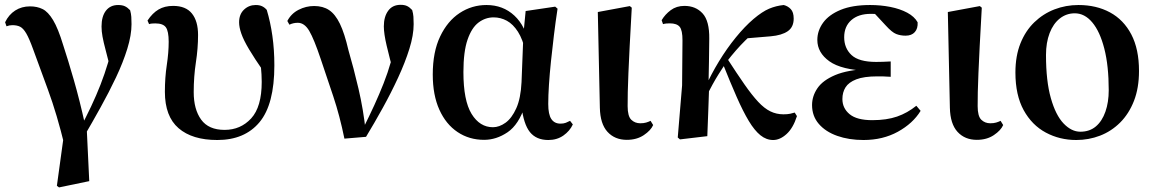

<svg xmlns="http://www.w3.org/2000/svg" viewBox="-20 -573 4854 808"><path d="M219.4 208.9 253.7 -41 252.8 44.3Q219.8 -92.4 181.8 -195.4Q143.8 -298.3 119.5 -365.4Q103 -411 90.5 -432.4Q78 -453.7 64.9 -460.4Q51.8 -467.1 32.1 -467.1Q19.4 -467.1 7.3 -462.3L1.5 -479.4Q16.9 -511.4 44 -528.8Q71.2 -546.2 106.3 -546.2Q136.3 -546.2 159.3 -534.8Q182.3 -523.5 203.4 -488.5Q224.6 -453.4 245.8 -383.5Q265.8 -323 290.8 -236.2Q315.8 -149.4 337.6 -49.8L344.3 -47.4L355.6 189.3L228.4 215.7ZM334.2 0.1 313.8 -26.4Q341.4 -78.4 363.4 -125Q385.4 -171.6 403 -216.7Q420.5 -261.7 434.5 -308.6Q448.4 -355.5 459 -407.8L451.5 -257.3Q435.3 -322.3 425.3 -359.4Q415.4 -396.5 411.4 -419Q407.3 -441.4 407.3 -461.3Q407.3 -504.2 425.8 -528.1Q444.4 -551.9 477 -551.9Q494.5 -551.9 505.6 -546.7Q516.7 -541.5 527.6 -530Q531.8 -514.9 532.6 -501.9Q533.5 -489 533.5 -471.2Q533.5 -425.4 515.7 -367.7Q497.9 -310.1 468.2 -247.3Q438.5 -184.6 403.2 -121.1Q368 -57.5 334.2 0.1Z M894.5 16.2Q789 16.2 731.5 -33.5Q673.9 -83.1 673.9 -186.6Q673.9 -246.7 681.9 -299.3Q689.9 -351.9 689.9 -397.3Q689.9 -441.7 678 -458.1Q666.1 -474.5 633.7 -474.5Q626.4 -474.5 619.9 -474Q613.3 -473.5 607.3 -471.5L600.8 -486.5Q621.7 -518.1 647.3 -533.1Q672.8 -548.2 708.5 -548.2Q762 -548.2 787.7 -516.1Q813.5 -484 813.5 -425.8Q813.5 -369.7 804.3 -310Q795.2 -250.4 795.2 -185.4Q795.2 -112.8 826.5 -69.6Q857.9 -26.4 925.1 -26.4Q992.5 -26.4 1037 -74.7Q1081.4 -123.1 1081.4 -228.2Q1081.4 -259.1 1077.8 -294.4Q1074.2 -329.7 1068.4 -362.1L1087.8 -361.2L1089.9 -270.9Q1050.9 -327.3 1028 -365.7Q1005.1 -404.1 995.7 -431.2Q986.2 -458.2 986.2 -479.1Q986.2 -512.9 1006.8 -532.4Q1027.4 -551.9 1056.3 -551.9Q1072.1 -551.9 1083 -546.7Q1094 -541.5 1102.6 -531.4Q1118.1 -480.2 1126.3 -421.8Q1134.6 -363.4 1134.6 -297.8Q1134.6 -133.7 1072.1 -58.7Q1009.7 16.2 894.5 16.2Z M1429.4 10.4Q1410 -85.1 1382.4 -167.9Q1354.8 -250.6 1329.4 -325.6Q1301.6 -408.5 1281.5 -442.8Q1261.4 -477.1 1233.3 -477.1Q1213.9 -477.1 1197.9 -469.1L1189.2 -484.7Q1205.4 -515.8 1236.5 -531.7Q1267.5 -547.7 1301.9 -547.7Q1339.3 -547.7 1365 -530.5Q1390.8 -513.4 1410.4 -473.1Q1430 -432.7 1446.2 -362.4Q1467.9 -288.2 1488.6 -200Q1509.3 -111.8 1519.2 -18.2H1501.1L1508.6 -33.3Q1534.1 -84.4 1555.3 -130.6Q1576.4 -176.8 1594.1 -221.5Q1611.8 -266.3 1625.4 -313.9Q1639 -361.6 1649.6 -415.3L1639.2 -256.3Q1619.1 -330.2 1607.2 -380.8Q1595.3 -431.4 1595.3 -462Q1595.3 -502.5 1613.5 -527.6Q1631.6 -552.7 1666 -552.7Q1682.5 -552.7 1693.3 -547.5Q1704 -542.3 1714.6 -530.7Q1718.8 -516.3 1719.8 -503Q1720.8 -489.8 1720.8 -471.2Q1720.8 -425.1 1702.8 -367.5Q1684.9 -310 1655.5 -246.5Q1626.2 -183 1590.8 -119Q1555.5 -55.1 1520.4 2.8Z M2017.3 15.5Q1954.6 15.5 1905.7 -17.2Q1856.7 -49.9 1829 -111.3Q1801.2 -172.8 1801.2 -259.4Q1801.2 -354.6 1832.3 -419.6Q1863.3 -484.6 1914.6 -518.3Q1965.8 -551.9 2027.1 -551.9Q2096.7 -551.9 2144.5 -507.5Q2192.3 -463.2 2207 -381.8H2213.5L2192.2 -353.7Q2180.2 -407.4 2159.7 -439.4Q2139.2 -471.4 2113 -485.7Q2086.8 -499.9 2057.4 -499.9Q2022.7 -499.9 1993.8 -478.2Q1965 -456.5 1947.6 -406.1Q1930.2 -355.7 1930.2 -269.8Q1930.2 -149.6 1964.6 -93.6Q1999.1 -37.6 2054.5 -37.6Q2081.2 -37.6 2107.6 -56.6Q2133.9 -75.6 2152.7 -117.3Q2171.5 -159.1 2174.8 -227.4L2182.6 -428L2192.1 -526.6L2316.4 -545L2326.4 -536.5Q2317.9 -481.4 2311.1 -424.9Q2304.2 -368.4 2298.7 -315.4Q2293.2 -262.4 2290.2 -216.4Q2287.2 -170.4 2287.2 -135.4Q2287.2 -91.4 2300.2 -72.1Q2313.2 -52.7 2338.7 -52.7Q2351.9 -52.7 2361.2 -56.3Q2370.5 -60 2379 -64.5L2390.7 -49.4Q2378 -21.7 2351 -2.7Q2324 16.2 2287.5 16.2Q2236.9 16.2 2210.1 -17.1Q2183.3 -50.5 2174.4 -127.3L2189.4 -128.7Q2163.2 -48.4 2116 -16.4Q2068.8 15.5 2017.3 15.5Z M2617.8 15.5Q2567.4 15.5 2536.6 -18.1Q2505.9 -51.7 2504.4 -119.2L2495.8 -522.4L2630.5 -547.4L2638.7 -540.7Q2633.3 -445.9 2629.9 -378.9Q2626.6 -311.9 2624.6 -265.3Q2622.6 -218.6 2621.9 -185.7Q2621.3 -152.8 2621.3 -126.4Q2621.3 -84 2636.6 -69.1Q2651.9 -54.2 2674.5 -54.2Q2688.7 -54.2 2699 -57.2Q2709.3 -60.2 2717.8 -64.5L2728.7 -46.8Q2719 -24.2 2689.4 -4.4Q2659.8 15.5 2617.8 15.5Z M2841.5 13.6 2832.2 5.6 2850.5 -213.7 2852.1 -402.7Q2852.3 -445.6 2840.3 -460.2Q2828.3 -474.7 2798.9 -474.7Q2791.3 -474.7 2784.4 -474.1Q2777.5 -473.5 2770.2 -471.5L2764.4 -488Q2778.8 -512.4 2802.8 -530.3Q2826.9 -548.2 2860.3 -548.2Q2907.8 -548.2 2936.8 -516.5Q2965.8 -484.9 2964.8 -409.8Q2964.8 -363.8 2963.6 -315.3Q2962.3 -266.7 2961.7 -218.7L2964.5 -214.9Q2962.7 -159.6 2960.7 -107Q2958.6 -54.3 2956.6 0ZM2949.1 -159.8 2932.9 -180.8H2938L2946.9 -203.3Q2972.3 -260 3005.4 -314.3Q3038.5 -368.7 3076.3 -415.1Q3114 -461.5 3151.2 -493.2Q3188.1 -524.4 3217 -536.5Q3246 -548.7 3278.2 -551.9Q3295.8 -547.5 3307.9 -534.6Q3320.1 -521.8 3320.1 -494.6Q3320.1 -459 3295.2 -441.7Q3270.3 -424.4 3223.2 -420.2L3110.8 -410.8L3195.3 -471.6Q3156.3 -441.7 3116.9 -403.1Q3077.5 -364.5 3036.7 -311.3L3032.1 -304.3Q3016.8 -281.2 3004 -260.6Q2991.1 -240 2978.2 -216.5Q2965.3 -193 2949.1 -159.8ZM3233.5 16.2Q3205.1 16.2 3180.2 -3.7Q3155.4 -23.7 3131.1 -64Q3106.9 -104.3 3080.1 -165.2Q3053.3 -226.2 3020.7 -307.8L3039.7 -327.6Q3081.7 -262.6 3113.1 -217.6Q3144.5 -172.6 3170.5 -144.7Q3196.5 -116.8 3221.9 -104.4Q3247.3 -91.9 3277.3 -91.9Q3293.5 -91.9 3305.2 -94.3Q3316.8 -96.7 3324.4 -99.3L3333.8 -84.4Q3317.9 -34.2 3290.2 -9Q3262.6 16.2 3233.5 16.2Z M3613.9 16.2Q3552.5 16.2 3503.4 -1.2Q3454.4 -18.5 3425.9 -51.5Q3397.4 -84.5 3397.4 -130.8Q3397.4 -168.4 3420 -201.7Q3442.6 -235 3494.8 -257.1Q3547 -279.1 3635.4 -283.1V-274.3Q3520.6 -278.8 3470.1 -315.2Q3419.6 -351.5 3419.6 -404.7Q3419.6 -443.9 3443.9 -477.5Q3468.2 -511 3517.6 -531.5Q3567.1 -551.9 3642 -551.9Q3686 -551.9 3726.7 -543.9Q3767.5 -535.8 3797.9 -519.6Q3828.3 -503.3 3841.7 -479.2Q3843.2 -452.9 3829.8 -437.9Q3816.4 -422.9 3791.1 -422.9Q3769.6 -422.9 3751.6 -429.9Q3733.7 -436.8 3707.2 -466.1L3644.2 -533.9L3705.5 -534.8L3727.7 -509.1Q3700.5 -511.9 3681.4 -513.3Q3662.2 -514.7 3644.4 -514.7Q3592.6 -514.7 3562.6 -488.3Q3532.6 -461.8 3532.6 -416.3Q3532.6 -370.3 3563.5 -341.3Q3594.5 -312.4 3667.1 -312.4Q3681.8 -312.4 3695.7 -312.9Q3709.7 -313.4 3728.4 -314.4V-249.8Q3705.3 -251.6 3693.5 -251.6Q3681.7 -251.6 3672.3 -251.6Q3615.7 -251.6 3583.6 -239.1Q3551.6 -226.7 3538.3 -205.6Q3525.1 -184.5 3525.1 -156.2Q3525.1 -117.7 3555.4 -92.5Q3585.7 -67.3 3651.1 -67.3Q3711.3 -67.3 3755 -82.4Q3798.6 -97.5 3836.2 -127.9L3854.3 -106.5Q3821.7 -53.4 3758.5 -18.6Q3695.3 16.2 3613.9 16.2Z M4090.8 15.5Q4040.4 15.5 4009.6 -18.1Q3978.9 -51.7 3977.4 -119.2L3968.8 -522.4L4103.5 -547.4L4111.7 -540.7Q4106.3 -445.9 4102.9 -378.9Q4099.6 -311.9 4097.6 -265.3Q4095.6 -218.6 4094.9 -185.7Q4094.3 -152.8 4094.3 -126.4Q4094.3 -84 4109.6 -69.1Q4124.9 -54.2 4147.5 -54.2Q4161.7 -54.2 4172 -57.2Q4182.3 -60.2 4190.8 -64.5L4201.7 -46.8Q4192 -24.2 4162.4 -4.4Q4132.8 15.5 4090.8 15.5Z M4509.2 16.2Q4439.5 16.2 4381.1 -15.1Q4322.6 -46.4 4287.9 -109.5Q4253.2 -172.7 4253.2 -267.9Q4253.2 -337.8 4274.5 -390.7Q4295.7 -443.6 4332.8 -479.3Q4369.8 -515 4417.5 -533.5Q4465.2 -551.9 4518.6 -551.9Q4593.8 -551.9 4651.3 -520.8Q4708.7 -489.7 4741 -428Q4773.3 -366.2 4773.3 -274.3Q4773.3 -202.9 4752.1 -148.4Q4730.8 -94 4693.9 -57.2Q4657 -20.5 4609.4 -2.1Q4561.8 16.2 4509.2 16.2ZM4526.4 -18.7Q4565.5 -18.7 4591.8 -41Q4618.1 -63.3 4632 -103.1Q4645.9 -142.8 4645.9 -193.3Q4645.9 -296.1 4627.3 -368.4Q4608.8 -440.6 4576.6 -478.8Q4544.5 -517 4503.1 -517Q4467.5 -517 4439.9 -495.1Q4412.3 -473.2 4397.1 -433.5Q4381.9 -393.7 4381.9 -341.7Q4381.9 -231.8 4402.3 -160.1Q4422.6 -88.3 4455.8 -53.5Q4489 -18.7 4526.4 -18.7Z"/></svg>

Font: Noto Serif KR ExtraLight
Style: Regular
Weight: 200
Designer: Ryoko NISHIZUKA 西塚涼子 (kana & ideographs); Frank Grießhammer (Latin, Greek & Cyrillic); Wenlong ZHANG 张文龙 (bopomofo); San
Foundry: Adobe
Version: Version 2.002-H1;hotconv 1.1.0;makeotfexe 2.6.0